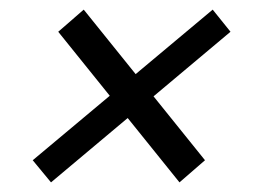

<svg xmlns="http://www.w3.org/2000/svg" viewBox="-20 -484 532 399"><path d="M86 -105 48 -151 422 -464 459 -418ZM353 -105 101 -418 154 -464 406 -151Z"/></svg>

Font: Piazzolla Thin Medium
Style: Italic
Weight: 500
Italic angle: -11.3°
Version: Version 2.005